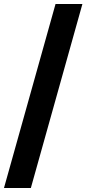

<svg xmlns="http://www.w3.org/2000/svg" viewBox="-20 -828 436 968"><path d="M0 120 260 -808H395.5L135.5 120Z"/></svg>

Font: Encode Sans Semi Expanded SmBd
Style: Regular
Weight: 600
Width: 6
Designer: Multiple Designers
Foundry: Impallari Type
Version: Version 2.000